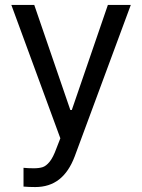

<svg xmlns="http://www.w3.org/2000/svg" viewBox="-20 -550 569 769"><path d="M74.2 197.3V122.1Q91.8 124 115.2 124Q136.2 124 150.4 119.6Q164.6 115.2 178.7 97.9Q192.9 80.6 206.1 43.9L221.7 3.9L25.4 -530.3H117.2L261.7 -109.4H267.6L412.1 -530.3H503.9L279.3 76.2Q255.9 138.2 216.8 168.7Q177.7 199.2 121.1 199.2Q95.7 199.2 74.2 197.3Z"/></svg>

Font: Pretendard
Style: Regular
Weight: 400
Designer: Base glyphs from Inter by Rasmus Andersson; Hangeul glyphs from Noto Sans CJK(Source Han Sans) by Jang Soo-young and Kan
Foundry: Kil Hyung-jin
Version: Version 1.309